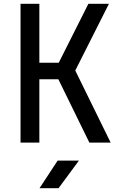

<svg xmlns="http://www.w3.org/2000/svg" viewBox="-20 -750 640 1010"><path d="M88 0H187V-333H287L450 0H562L376 -379L553 -730H445L289 -420H187V-730H88ZM188 240H288L395 95H283Z"/></svg>

Font: JetBrains Mono Medium
Style: Regular
Weight: 436
Monospace: yes
Designer: Philipp Nurullin, Konstantin Bulenkov
Foundry: JetBrains
Version: Version 2.305